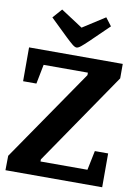

<svg xmlns="http://www.w3.org/2000/svg" viewBox="-95 -933 711 995"><g transform="rotate(10 260.5 -435.5)"><path d="M6 -76 338 -559V-572H105L85 -470H15V-648H508V-572L176 -87V-76H423L444 -178H514V0H5ZM150 -871 265 -796 382 -871 414 -829 316 -734Q294 -713 280 -701.5Q266 -690 257 -690Q248 -690 234 -701.5Q220 -713 198 -734L107 -822Z"/></g></svg>

Font: Faustina VF Beta
Style: Regular
Weight: 400
Designer: Alfonso Garcia
Foundry: Omnibus-Type
Version: Version 1.006